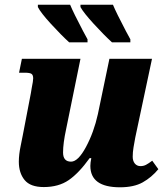

<svg xmlns="http://www.w3.org/2000/svg" viewBox="-20 -786 707 816"><path d="M364 -81Q364 -94 368 -114H361Q315 -50 272 -20.5Q229 9 166 9Q109 9 84.5 -21Q60 -51 60 -99Q60 -129 68 -167Q76 -205 77 -212L111 -389L115 -413Q121 -442 121 -453Q121 -467 114 -472Q107 -477 85 -477H61L73 -536H322L261 -237Q248 -177 248 -138Q248 -99 282 -99Q312 -99 345.5 -161.5Q379 -224 396 -301L445 -536H626L555 -202Q551 -181 547.5 -160Q544 -139 544 -120Q544 -102 553 -91Q562 -80 577 -80Q590 -80 600.5 -85.5Q611 -91 627 -103L653 -67Q624 -32 586.5 -11Q549 10 490 10Q364 10 364 -81ZM141 -756V-766H278Q292 -732 333 -654L352 -619V-606H274Q240 -637 196.5 -684.5Q153 -732 141 -756ZM322 -756V-766H460Q474 -732 515 -654L534 -619V-606H456Q422 -637 378.5 -684.5Q335 -732 322 -756Z"/></svg>

Font: Noto Serif NarrowBlack
Style: Italic
Weight: 900
Width: 4
Italic angle: -12°
Designer: Monotype Design Team
Foundry: Monotype Imaging Inc.
Version: Version 1.001